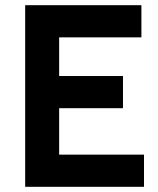

<svg xmlns="http://www.w3.org/2000/svg" viewBox="-20 -720 608 740"><path d="M535 0H77V-700H525V-576H208V-427H454V-303H208V-124H535Z"/></svg>

Font: Cabin
Style: Bold
Weight: 700
Designer: Pablo Impallari
Foundry: Pablo Impallari. http://www.impallari.com Igino Marini. http://www.ikern.com
Version: Version 3.001;hotconv 1.0.109;makeotfexe 2.5.65596